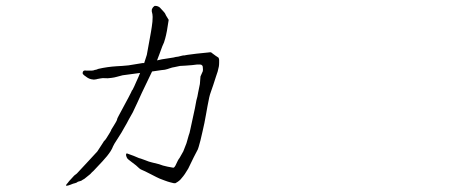

<svg xmlns="http://www.w3.org/2000/svg" viewBox="-20 -589 1540 643"><path d="M515.6 -563.5Q533.2 -544.9 533.2 -543Q533.2 -541 544.9 -522.5Q539.1 -480.5 533.2 -460Q530.3 -447.3 523.4 -433.6Q518.6 -420.9 513.7 -407.2Q510.7 -400.4 505.9 -386.7Q526.4 -391.6 530.3 -391.6Q549.8 -394.5 561.5 -396.5Q567.4 -398.4 577.1 -399.4Q594.7 -404.3 596.7 -403.3Q597.7 -404.3 637.7 -409.2Q647.5 -410.2 675.8 -413.1L684.6 -414.1Q687.5 -414.1 691.4 -410.2Q692.4 -409.2 702.1 -402.3L710.9 -396.5Q712.9 -395.5 713.9 -388.7Q713.9 -386.7 713.9 -379.4Q713.9 -372.1 712.9 -366.2Q711.9 -360.4 709 -349.6Q707 -344.7 703.1 -332L694.3 -304.7Q690.4 -293.9 686.5 -282.2Q682.6 -271.5 680.7 -262.7Q674.8 -234.4 669.9 -205.6Q665 -176.8 658.2 -148.4Q656.2 -141.6 651.4 -119.1Q643.6 -89.8 642.6 -88.9Q641.6 -87.9 628.9 -62.5Q610.4 -25.4 610.4 -24.4Q598.6 -3.9 588.9 6.8Q582 16.6 569.3 23.4Q567.4 25.4 561.5 24.4Q557.6 23.4 549.8 21.5Q542 19.5 531.7 15.6Q521.5 11.7 515.1 9.3Q508.8 6.8 485.4 -5.4Q461.9 -17.6 454.1 -20.5Q448.2 -22.5 435.5 -35.2Q434.6 -36.1 418.9 -47.9Q408.2 -55.7 406.2 -58.6Q403.3 -63.5 402.3 -68.4Q401.4 -75.2 405.3 -75.2Q430.7 -66.4 445.3 -59.6Q447.3 -59.6 465.8 -52.7Q479.5 -46.9 489.3 -44.9Q506.8 -41 512.7 -39.1Q524.4 -34.2 541.5 -30.8Q558.6 -27.3 560.5 -27.3Q564.5 -28.3 567.4 -34.2Q577.1 -55.7 581.1 -59.6Q589.8 -74.2 593.8 -82Q601.6 -100.6 604.5 -109.4Q611.3 -133.8 612.3 -136.7Q614.3 -139.6 618.2 -159.2L632.8 -226.6Q634.8 -239.3 637.7 -252.9Q641.6 -265.6 643.6 -279.3Q648.4 -301.8 649.4 -307.6L651.4 -333L659.2 -350.6Q660.2 -354.5 659.2 -363.3Q659.2 -369.1 655.3 -371.1Q654.3 -373 647.5 -373Q637.7 -373 633.3 -372.1Q628.9 -371.1 599.6 -369.1Q591.8 -369.1 583 -368.2Q574.2 -366.2 564.5 -364.3Q556.6 -363.3 548.8 -360.4Q541 -357.4 532.2 -355.5Q528.3 -355.5 489.3 -349.6L455.1 -278.3Q441.4 -247.1 440.4 -246.1Q424.8 -212.9 424.8 -212.9Q418.9 -202.1 411.1 -188.5Q405.3 -176.8 396.5 -162.1Q387.7 -145.5 376 -127.9Q359.4 -102.5 358.4 -98.6Q356.4 -94.7 355.5 -91.8Q353.5 -87.9 350.6 -83Q339.8 -66.4 323.2 -48.8Q295.9 -19.5 293 -16.6Q288.1 -12.7 282.2 -5.9L262.7 9.8Q258.8 11.7 255.9 13.7Q252.9 16.6 248 17.6Q239.3 19.5 238.3 21.5Q237.3 22.5 231.4 24.4Q225.6 25.4 216.8 29.3Q210 32.2 203.1 33.2Q201.2 33.2 201.2 31.2Q202.1 28.3 207 23.4Q210.9 17.6 217.8 10.7Q228.5 -1 228.5 -1Q236.3 -6.8 237.3 -7.8L276.4 -49.8Q288.1 -62.5 299.8 -75.2Q307.6 -83 308.6 -85.9Q316.4 -98.6 323.2 -108.4Q327.1 -115.2 328.1 -116.2Q332 -119.1 336.9 -127Q351.6 -150.4 351.6 -151.4Q351.6 -152.3 352.5 -154.3Q371.1 -183.6 372.1 -188.5V-189.5Q372.1 -191.4 377.9 -202.1Q420.9 -281.2 421.9 -286.1Q422.9 -288.1 423.8 -287.1Q423.8 -287.1 423.8 -288.1Q428.7 -296.9 436.5 -315.4Q444.3 -332 449.2 -344.7L390.6 -336.9Q381.8 -335 372.1 -332Q362.3 -329.1 352.5 -328.1Q338.9 -326.2 334 -327.1Q323.2 -328.1 315.4 -326.2Q309.6 -325.2 304.7 -324.2Q300.8 -322.3 298.8 -323.2Q295.9 -322.3 294.9 -322.3Q292 -322.3 285.2 -323.7Q278.3 -325.2 272.5 -329.1Q266.6 -333 261.7 -336.9Q256.8 -340.8 256.8 -343.8Q256.8 -350.6 261.7 -352.5Q265.6 -353.5 268.6 -352.5H275.4Q280.3 -352.5 285.2 -352.5Q290 -352.5 293.9 -353.5Q297.9 -355.5 301.8 -355.5Q305.7 -357.4 309.6 -358.4Q338.9 -365.2 371.1 -367.2Q377.9 -367.2 388.7 -368.2Q398.4 -369.1 410.2 -370.1Q447.3 -376 458 -377.9Q462.9 -377.9 462.9 -377.9Q463.9 -381.8 471.7 -405.3Q472.7 -408.2 479.5 -448.2Q487.3 -490.2 488.3 -499Q491.2 -516.6 491.2 -532.2Q491.2 -541 488.3 -550.8Q488.3 -554.7 488.3 -556.6Q490.2 -562.5 493.2 -565.4Q498 -570.3 500 -569.3Q508.8 -569.3 515.6 -563.5Z"/></svg>

Font: ToneOZ-YinPZ-Tsuipita-TC
Style: Regular
Weight: 400
Designer: ÂÆ£ÂøóÂáåJeffrey Xuan(jeffreyx@gmail.com, ToneOZ.com) ÈòøÂù§(cjkFonts)
Foundry: ToneOZ
Version: Version 0.24071